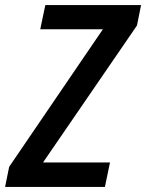

<svg xmlns="http://www.w3.org/2000/svg" viewBox="-49 -734 574 754"><path d="M-13 -79 355 -619H109L129 -714H505L489 -634L120 -96H383L363 0H-29Z"/></svg>

Font: Noto Sans UI NarrowMedium
Style: Italic
Weight: 500
Width: 4
Italic angle: -12°
Designer: Monotype Design Team
Foundry: Monotype Imaging Inc.
Version: Version 1.001